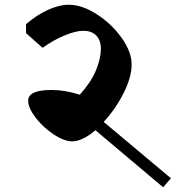

<svg xmlns="http://www.w3.org/2000/svg" viewBox="-20 -816 742 811"><path d="M383 -266Q328 -219 285 -219Q251 -219 206.5 -248.5Q162 -278 130.5 -319Q99 -360 99 -391Q99 -436 198 -436Q255 -436 317 -416Q364 -468 385 -518Q406 -568 406 -611Q406 -646 386.5 -666Q367 -686 332 -686Q300 -686 252 -666Q204 -646 160 -614L90 -676V-714Q134 -752 182 -774Q230 -796 270 -796Q326 -796 388.5 -756Q451 -716 493.5 -656.5Q536 -597 536 -544Q536 -490 502 -422.5Q468 -355 418 -301L702 -63L669 -25Z"/></svg>

Font: Inknut Antiqua
Style: Regular
Weight: 400
Designer: Claus Eggers Sørensen
Foundry: Claus Eggers Sørensen
Version: Version 1.003; ttfautohint (v1.8.2) -l 8 -r 50 -G 200 -x 14 